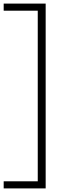

<svg xmlns="http://www.w3.org/2000/svg" viewBox="-40 -828 376 1068"><path d="M-19.5 220V180.5H170V-768.5H-19.5V-808H214V220Z"/></svg>

Font: Encode Sans ExtraLight
Style: Regular
Weight: 275
Designer: Multiple Designers
Foundry: Impallari Type
Version: Version 2.000